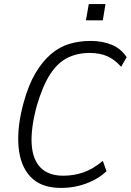

<svg xmlns="http://www.w3.org/2000/svg" viewBox="-20 -914 642 943"><path d="M280 9Q182 9 130.5 -45Q79 -99 71 -194.5Q63 -290 96 -410Q120 -497 154 -554.5Q188 -612 230 -648Q272 -684 321 -698.5Q370 -713 425 -713Q483 -713 529 -694Q575 -675 602 -633L575 -586Q543 -622 506.5 -638Q470 -654 420 -654Q361 -654 312.5 -630.5Q264 -607 226.5 -549.5Q189 -492 160 -392Q131 -283 135.5 -207Q140 -131 179 -91Q218 -51 291 -51Q344 -51 391.5 -68Q439 -85 485 -124L503 -73Q474 -46 438.5 -28Q403 -10 363 -0.5Q323 9 280 9ZM402 -814 416 -894H498L485 -814Z"/></svg>

Font: Nunito Sans 7pt Condensed Light
Style: Italic
Weight: 300
Width: 3
Italic angle: -9°
Designer: Vernon Adams
Foundry: Vernon Adams
Version: Version 3.101;gftools[0.9.27]